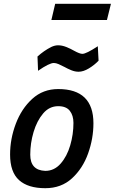

<svg xmlns="http://www.w3.org/2000/svg" viewBox="-20 -978 603 1009"><path d="M218 11Q127 11 80 -31.5Q33 -74 33 -166Q33 -248 63 -327.5Q93 -407 149.5 -458.5Q206 -510 286 -510Q471 -510 471 -330Q471 -250 443 -171.5Q415 -93 358.5 -41Q302 11 218 11ZM218 -80Q265 -80 298.5 -118Q332 -156 349 -214Q366 -272 366 -332Q366 -371 347 -395.5Q328 -420 286 -420Q239 -420 206.5 -381.5Q174 -343 156.5 -284.5Q139 -226 139 -165Q139 -83 218 -80ZM393 -601Q374 -601 354.5 -609Q335 -617 319 -626Q302 -635 288 -641Q274 -647 263 -647Q239 -647 180 -606L177 -681Q210 -711 249 -731Q268 -740 285 -740Q306 -740 328.5 -731Q351 -722 370 -711Q399 -695 413 -695Q433 -695 494 -735L498 -659Q476 -636 447 -618.5Q418 -601 393 -601ZM542 -873H250L270 -958H563Z"/></svg>

Font: Storia Sans SemiBold
Style: Italic
Weight: 600
Italic angle: -13°
Designer: Campivisivi
Foundry: Accademia di Belle Arti di Urbino and students of MA course of Visual design
Version: Version 60.001;May 25, 2020;FontCreator 12.0.0.2522 64-bit